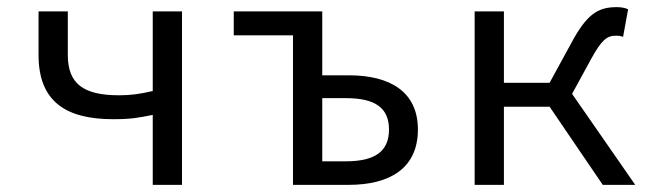

<svg xmlns="http://www.w3.org/2000/svg" viewBox="-20 -518 1840 538"><path d="M408 0H490V-486H408V-263C374 -255 348 -251 314 -251C214 -251 170 -283 170 -364V-486H88V-364C88 -234 164 -184 297 -184C348 -184 367 -188 408 -196Z M801 0H957C1073 0 1151 -47 1151 -155C1151 -261 1073 -307 957 -307H883V-486H635V-419H801ZM883 -66V-243H949C1031 -243 1070 -216 1070 -155C1070 -94 1031 -66 949 -66Z M1310 0H1392V-219H1520L1669 0H1760L1583 -255L1636 -352C1666 -407 1681 -418 1706 -418C1714 -418 1719 -417 1726 -415L1740 -492C1732 -496 1720 -498 1708 -498C1654 -498 1623 -477 1579 -394L1520 -286H1392V-486H1310Z"/></svg>

Font: Hasklig
Style: Regular
Weight: 400
Monospace: yes
Designer: Paul D. Hunt, Teo Tuominen
Foundry: Adobe Systems Incorporated
Version: Version 2.030;PS 1.0;hotconv 16.6.51;makeotf.lib2.5.65220